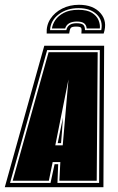

<svg xmlns="http://www.w3.org/2000/svg" viewBox="-56 -782 491 802"><path d="M-36 0 129 -591H379L376 0ZM-14 -18H155L172 -96H187L184 -18H358L361 -573H141ZM-3 -27 147 -564H352L348 -27H192L196 -105H164L148 -27ZM175 -175H206L230 -450ZM185 -184 207 -291Q206 -276 204.5 -256Q203 -236 203 -233L199 -184ZM274 -762Q333 -762 363.5 -727.5Q394 -693 377 -642H284Q286 -660 283 -665.5Q280 -671 262 -671Q244 -671 239.5 -665Q235 -659 233 -642H139Q137 -676 154.5 -703Q172 -730 203.5 -746Q235 -762 274 -762ZM272 -748Q223 -748 189 -722Q155 -696 153 -656H221Q227 -685 264 -685Q284 -685 291.5 -678.5Q299 -672 299 -656H367Q375 -696 348 -722Q321 -748 272 -748ZM271 -741Q308 -741 328 -728.5Q348 -716 355.5 -698Q363 -680 361 -663H306Q305 -677 295.5 -684.5Q286 -692 265 -692Q225 -692 216 -663H161Q163 -680 175 -698Q187 -716 211 -728.5Q235 -741 271 -741Z"/></svg>

Font: Alumni Sans Collegiate One SC
Style: Italic
Weight: 400
Italic angle: -8°
Designer: Robert E. Leuschke
Foundry: Robert E. Leuschke
Version: Version 1.100